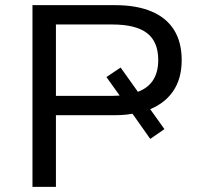

<svg xmlns="http://www.w3.org/2000/svg" viewBox="-20 -725 771 745"><path d="M106 0V-705H427Q510 -705 568 -680.5Q626 -656 655.5 -608.5Q685 -561 685 -492Q685 -419 651 -370Q617 -321 552 -297L551 -318L618 -224L563 -186L484 -298L511 -286Q494 -283 472.5 -280.5Q451 -278 427 -278H197V0ZM197 -353H416Q429 -353 441 -354Q453 -355 464 -356L456 -338L393 -426L448 -463L522 -359L504 -365Q594 -392 594 -492Q594 -563 550.5 -596.5Q507 -630 416 -630H197Z"/></svg>

Font: Nunito Sans 10pt SemiExpanded
Style: Regular
Weight: 400
Width: 6
Designer: Vernon Adams
Foundry: Vernon Adams
Version: Version 3.101;gftools[0.9.27]